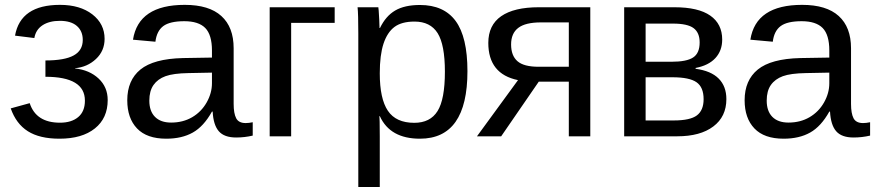

<svg xmlns="http://www.w3.org/2000/svg" viewBox="-20 -558 3582 786"><path d="M223.6 9.8C285.2 9.8 333.4 -4.2 368.4 -32.2C403.4 -60.2 420.9 -99 420.9 -148.4C420.9 -183.9 408.4 -213.3 383.5 -236.6C358.6 -259.8 326.5 -273.6 287.1 -277.8V-278.8C320.6 -281.7 349.2 -294.3 372.8 -316.4C396.4 -338.5 408.2 -366 408.2 -398.9C408.2 -439.9 391.4 -473.4 357.9 -499.3C324.4 -525.1 280.3 -538.1 225.6 -538.1C117.8 -538.1 56.5 -496.1 41.5 -412.1L120.6 -402.3C124.5 -425.1 135.7 -442.5 154.1 -454.6C172.4 -466.6 196.1 -472.7 225.1 -472.7C255.4 -472.7 278.6 -465.7 294.7 -451.7C310.8 -437.7 318.8 -418.6 318.8 -394.5C318.8 -365.9 306.5 -344.7 281.7 -331.1C257 -317.4 218.4 -310.5 166 -310.5V-243.7C273.8 -243.7 327.6 -211.1 327.6 -146C327.6 -116.4 318.4 -93.9 300 -78.6C281.7 -63.3 256.8 -55.7 225.6 -55.7C160.2 -55.7 118.8 -82.4 101.6 -135.7L23.9 -114.3C38.6 -72.3 61.9 -41.1 94 -20.8C126.1 -0.4 169.3 9.8 223.6 9.8Z M660.6 9.8C703.3 9.8 739.5 1.4 769.3 -15.4C799.1 -32.1 825.2 -60.7 847.7 -101.1H850.6C852.5 -64.6 860.9 -37.8 875.7 -20.8C890.5 -3.7 914.2 4.9 946.8 4.9C969.9 4.9 992.5 2.3 1014.6 -2.9V-57.6C1003.9 -55.3 994.3 -54.2 985.8 -54.2C966.6 -54.2 953.6 -60.8 946.8 -74C939.9 -87.2 936.5 -106.8 936.5 -132.8V-360.4C936.5 -418 919.8 -462 886.2 -492.4C852.7 -522.9 802.7 -538.1 736.3 -538.1C610 -538.1 539.4 -490.6 524.4 -395.5L616.2 -387.2C619.8 -416.5 630.5 -437.8 648.4 -451.2C666.3 -464.5 695 -471.2 734.4 -471.2C773.4 -471.2 802.1 -461.9 820.3 -443.4C838.5 -424.8 847.7 -394 847.7 -351.1V-322.3L729 -320.3C648.9 -318.4 590.9 -302.7 554.9 -273.4C519 -244.1 501 -202.1 501 -147.5C501 -98.6 514.3 -60.2 541 -32.2C567.7 -4.2 607.6 9.8 660.6 9.8ZM680.7 -56.2C652 -56.2 630 -64 614.5 -79.6C599 -95.2 591.3 -117.4 591.3 -146C591.3 -172.4 597 -193.7 608.4 -210C619.8 -226.2 636.1 -238.3 657.5 -246.1C678.8 -253.9 710.1 -258.1 751.5 -258.8L847.7 -260.7V-217.3C847.7 -190.3 840.4 -164 825.9 -138.4C811.4 -112.9 791.7 -92.8 766.6 -78.1C741.5 -63.5 712.9 -56.2 680.7 -56.2Z M1350.1 -528.3H1084V0H1171.9V-464.4H1350.1Z M1893.6 -266.6C1893.6 -360 1877.4 -428.5 1845.2 -472.2C1813 -515.8 1764.3 -537.6 1699.2 -537.6C1657.2 -537.6 1623.4 -530 1597.7 -514.9C1571.9 -499.8 1551.3 -475.9 1535.6 -443.4H1533.7C1533.7 -449.5 1533.3 -460.9 1532.5 -477.5C1531.7 -494.1 1530.9 -506.4 1530.3 -514.4C1529.6 -522.4 1529.1 -527 1528.8 -528.3H1443.8C1445.8 -510.7 1446.8 -474.8 1446.8 -420.4V207.5H1534.7V1C1534.7 -51.8 1534 -79.4 1532.7 -82H1535.2C1563.2 -20.8 1617.8 9.8 1699.2 9.8C1828.8 9.8 1893.6 -82.4 1893.6 -266.6ZM1801.3 -264.6C1801.3 -189.1 1791.3 -135.3 1771.2 -103.3C1751.2 -71.2 1719.4 -55.2 1675.8 -55.2C1626 -55.2 1590 -71.6 1567.9 -104.5C1545.7 -137.4 1534.7 -188.5 1534.7 -257.8C1534.7 -307.6 1539.8 -348.1 1550 -379.2C1560.3 -410.2 1575.3 -433.1 1595 -447.8C1614.7 -462.4 1641.9 -469.7 1676.8 -469.7C1720.1 -469.7 1751.6 -453.9 1771.5 -422.4C1791.3 -390.8 1801.3 -338.2 1801.3 -264.6Z M2185.5 -223.6H2308.6V0H2396.5V-528.3H2185.5C2118.2 -528.3 2066.9 -516.1 2031.7 -491.7C1996.6 -467.3 1979 -430.8 1979 -382.3C1979 -297.4 2019.5 -246.6 2100.6 -230L1932.6 0H2031.7ZM2308.6 -466.3V-284.7H2185.1C2144.7 -284.7 2115.8 -292.2 2098.4 -307.4C2081 -322.5 2072.3 -345.4 2072.3 -376C2072.3 -406.2 2082 -428.9 2101.6 -443.8C2121.1 -458.8 2152 -466.3 2194.3 -466.3Z M2741.2 -528.3H2535.2V0H2752.4C2815.3 0 2864.5 -13.4 2900.1 -40.3C2935.8 -67.1 2953.6 -104.5 2953.6 -152.3C2953.6 -187.2 2943.1 -215.2 2922.1 -236.3C2901.1 -257.5 2869.6 -270.8 2827.6 -276.4V-279.8C2863.1 -286.6 2890.1 -300.1 2908.7 -320.3C2927.2 -340.5 2936.5 -365.7 2936.5 -396C2936.5 -438.6 2920.2 -471.4 2887.7 -494.1C2855.1 -516.9 2806.3 -528.3 2741.2 -528.3ZM2623 -64.9V-241.7H2732.4C2779 -241.7 2811.9 -234.9 2831.3 -221.4C2850.7 -207.9 2860.4 -184.7 2860.4 -151.9C2860.4 -121.6 2851.2 -99.5 2833 -85.7C2814.8 -71.9 2783.2 -64.9 2738.3 -64.9ZM2623 -461.4H2735.4C2774.7 -461.4 2802.7 -455.2 2819.3 -442.9C2835.9 -430.5 2844.2 -411 2844.2 -384.3C2844.2 -355 2835.4 -334.5 2817.6 -322.8C2799.9 -311 2770.2 -305.2 2728.5 -305.2H2623Z M3188 9.8C3230.6 9.8 3266.8 1.4 3296.6 -15.4C3326.4 -32.1 3352.5 -60.7 3375 -101.1H3377.9C3379.9 -64.6 3388.3 -37.8 3403.1 -20.8C3417.9 -3.7 3441.6 4.9 3474.1 4.9C3497.2 4.9 3519.9 2.3 3542 -2.9V-57.6C3531.2 -55.3 3521.6 -54.2 3513.2 -54.2C3494 -54.2 3481 -60.8 3474.1 -74C3467.3 -87.2 3463.9 -106.8 3463.9 -132.8V-360.4C3463.9 -418 3447.1 -462 3413.6 -492.4C3380 -522.9 3330.1 -538.1 3263.7 -538.1C3137.4 -538.1 3066.7 -490.6 3051.8 -395.5L3143.6 -387.2C3147.1 -416.5 3157.9 -437.8 3175.8 -451.2C3193.7 -464.5 3222.3 -471.2 3261.7 -471.2C3300.8 -471.2 3329.4 -461.9 3347.7 -443.4C3365.9 -424.8 3375 -394 3375 -351.1V-322.3L3256.3 -320.3C3176.3 -318.4 3118.2 -302.7 3082.3 -273.4C3046.3 -244.1 3028.3 -202.1 3028.3 -147.5C3028.3 -98.6 3041.7 -60.2 3068.4 -32.2C3095.1 -4.2 3134.9 9.8 3188 9.8ZM3208 -56.2C3179.4 -56.2 3157.3 -64 3141.8 -79.6C3126.4 -95.2 3118.7 -117.4 3118.7 -146C3118.7 -172.4 3124.3 -193.7 3135.7 -210C3147.1 -226.2 3163.5 -238.3 3184.8 -246.1C3206.1 -253.9 3237.5 -258.1 3278.8 -258.8L3375 -260.7V-217.3C3375 -190.3 3367.8 -164 3353.3 -138.4C3338.8 -112.9 3319 -92.8 3293.9 -78.1C3268.9 -63.5 3240.2 -56.2 3208 -56.2Z"/></svg>

Font: Arimo
Style: Regular
Weight: 400
Designer: Steve Matteson
Foundry: Monotype Imaging Inc.
Version: Version 1.32